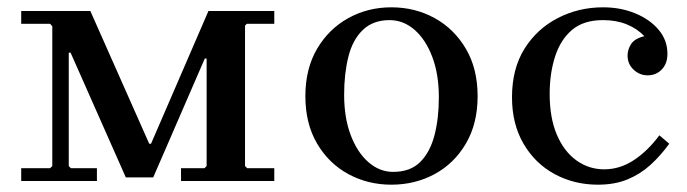

<svg xmlns="http://www.w3.org/2000/svg" viewBox="-20 -495 1878 525"><path d="M655 -430 650 -425V-41L656 -35H730V0H475V-35H539L545 -41V-335H540L399 -10H324L173 -351H168V-41L174 -35H245V0H38V-35H117L123 -41V-423L117 -430H38V-465H227L388 -102H393L550 -465H730V-430Z M1050 -475Q1115 -475 1168.5 -445.5Q1222 -416 1254 -361.5Q1286 -307 1286 -232Q1286 -157 1254 -102.5Q1222 -48 1168.5 -19Q1115 10 1050 10Q986 10 932.5 -19Q879 -48 847 -102.5Q815 -157 815 -232Q815 -307 847 -361.5Q879 -416 932.5 -445.5Q986 -475 1050 -475ZM1055 -25Q1102 -25 1129 -52Q1156 -79 1168 -125Q1180 -171 1180 -229Q1180 -292 1162 -339.5Q1144 -387 1113.5 -413.5Q1083 -440 1045 -440Q1000 -440 972 -413Q944 -386 932.5 -339.5Q921 -293 921 -236Q921 -173 939 -125.5Q957 -78 987.5 -51.5Q1018 -25 1055 -25Z M1615 10Q1550 10 1496.5 -19Q1443 -48 1411.5 -102Q1380 -156 1380 -229Q1380 -307 1414 -361.5Q1448 -416 1505 -445.5Q1562 -475 1629 -475Q1677 -475 1717 -458.5Q1757 -442 1781 -413.5Q1805 -385 1805 -348Q1805 -321 1789.5 -305Q1774 -289 1751 -289Q1729 -289 1712.5 -304.5Q1696 -320 1696 -343Q1696 -360 1706 -375Q1716 -390 1742 -396Q1722 -417 1693.5 -428.5Q1665 -440 1629 -440Q1576 -440 1544.5 -413.5Q1513 -387 1498 -341Q1483 -295 1483 -238Q1483 -173 1502.5 -127Q1522 -81 1556 -56.5Q1590 -32 1632 -32Q1675 -32 1713 -57Q1751 -82 1783 -125L1810 -102Q1786 -69 1758.5 -44Q1731 -19 1696 -4.5Q1661 10 1615 10Z"/></svg>

Font: Brygada 1918 Medium
Style: Regular
Weight: 500
Designer: Mateusz Machalski | Borys Kosmynka | Przemek Hoffer
Foundry: NIEPODLEGLA 2018
Version: Version 3.006